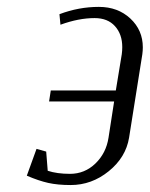

<svg xmlns="http://www.w3.org/2000/svg" viewBox="-20 -532 431 552"><path d="M57.1 -26.9 85 -104 112.8 -96.2 117.2 -41Q144 -32.2 181.2 -32.2Q223.6 -32.2 254.4 -62Q285.2 -91.8 292 -136.2L308.1 -240.2H121.1L126 -272H313L330.1 -376Q331.5 -386.2 331.5 -396.5Q331.5 -433.6 310.5 -456.8Q289.6 -480 252 -480Q206.1 -480 153.8 -460.9L150.9 -491.2Q206.5 -512.2 264.2 -512.2Q318.8 -512.2 354.7 -478.8Q390.6 -445.3 390.6 -396Q390.6 -386.2 389.2 -376L351.1 -136.2Q341.8 -79.6 292.7 -39.8Q243.7 0 183.1 0Q146 0 118.7 -6.1Q91.3 -12.2 57.1 -26.9Z"/></svg>

Font: Gawaa
Style: Italic
Weight: 400
Designer: T. Christopher White
Version: Version 1.0